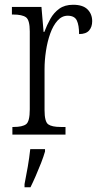

<svg xmlns="http://www.w3.org/2000/svg" viewBox="-20 -565 420 806"><path d="M32 0V-32H37Q74 -32 89.5 -43.5Q105 -55 105 -106V-433Q105 -481 89 -492.5Q73 -504 35 -504H30V-536H154L163 -431H166Q177 -460 191.5 -486Q206 -512 229 -528.5Q252 -545 287 -545Q328 -545 347.5 -525.5Q367 -506 367 -476Q367 -452 354 -437Q341 -422 312 -422Q312 -459 302.5 -479Q293 -499 264 -499Q240 -499 221.5 -478.5Q203 -458 191 -424.5Q179 -391 173 -351.5Q167 -312 167 -275V-103Q167 -54 182.5 -43Q198 -32 235 -32H255V0ZM83 208Q90 173 96.5 135.5Q103 98 107 61H169V71Q163 92 152.5 119Q142 146 130 173.5Q118 201 108 221H83Z"/></svg>

Font: Noto Serif Tamil Condensed Light
Style: Italic
Weight: 300
Width: 3
Italic angle: -12°
Designer: Indian Type Foundry, Tom Grace, and the Monotype Design Team
Foundry: Monotype Imaging Inc.
Version: Version 2.003; ttfautohint (v1.8.4.7-5d5b)